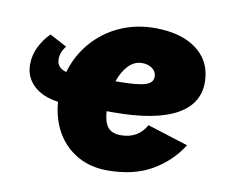

<svg xmlns="http://www.w3.org/2000/svg" viewBox="-65 -616 831 706"><g transform="rotate(10 350.0 -263.0)"><path d="M377 10Q314 10 265.5 -17.5Q217 -45 188.5 -94Q160 -143 155 -207Q96 -215 63 -246.5Q30 -278 30 -325Q30 -359 45 -390Q60 -421 85 -446L149 -412Q139 -399 134.5 -387Q130 -375 130 -362Q130 -330 166 -320Q184 -383 226 -432Q268 -481 328 -508.5Q388 -536 460 -536Q555 -536 612 -495.5Q669 -455 674 -383Q680 -295 601 -249.5Q522 -204 363 -204Q350 -204 337 -204V-203Q340 -162 355.5 -144Q371 -126 404 -126Q467 -126 498 -180L650 -132Q610 -68 542.5 -29Q475 10 377 10ZM435 -401Q407 -401 385 -378.5Q363 -356 350 -318H354Q431 -318 461 -327.5Q491 -337 489 -362Q488 -379 473 -390Q458 -401 435 -401Z"/></g></svg>

Font: Raleway Black
Style: Italic
Weight: 900
Italic angle: -12°
Designer: Matt McInerney, Pablo Impallari, Rodrigo Fuenzalida
Foundry: Matt McInerney, Pablo Impallari, Rodrigo Fuenzalida
Version: Version 4.101;RELEASE